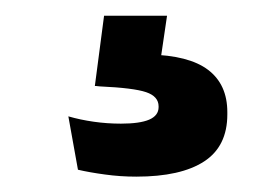

<svg xmlns="http://www.w3.org/2000/svg" viewBox="-20 -34 346 250"><path d="M197.5 -13.5 185.5 68 135 38Q144.5 37 154.2 36.8Q164 36.5 173.5 37Q226 38 251 57Q276 76 276 112V115Q276 156.5 245.8 176.2Q215.5 196 157.5 196Q136.5 196 116.5 193.2Q96.5 190.5 81.5 187L69 117.5Q84.5 122 102 124.5Q119.5 127 137.5 127Q162 127 174.2 121.8Q186.5 116.5 186.5 105.5V104.5Q186.5 91.5 170.2 86Q154 80.5 110 78.5Q106.5 78 105.2 78Q104 78 103.5 78L115.5 -13.5Z"/></svg>

Font: Anek Gujarati Medium SemiBold
Style: Regular
Weight: 600
Version: Version 1.003